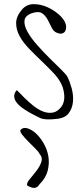

<svg xmlns="http://www.w3.org/2000/svg" viewBox="-20 -565 402 929"><path d="M171.9 4.9Q163.1 0 147.9 -7.3Q132.8 -14.6 116.2 -24.4Q99.6 -34.2 84.5 -45.4Q69.3 -56.6 59.6 -69.8Q49.8 -83 48.8 -97.7Q47.9 -112.3 59.6 -127.9Q61.5 -129.9 72.8 -117.7Q84 -105.5 101.6 -88.4Q119.1 -71.3 141.6 -53.2Q164.1 -35.2 187.5 -25.9Q210.9 -16.6 234.4 -20Q257.8 -23.4 277.3 -48.8Q285.2 -59.6 288.6 -73.7Q292 -87.9 291 -102.5Q290 -117.2 286.6 -131.3Q283.2 -145.5 277.3 -157.2Q264.6 -184.6 237.8 -212.9Q210.9 -241.2 180.2 -270.5Q149.4 -299.8 120.1 -330.1Q90.8 -360.4 74.2 -391.6Q57.6 -422.9 58.1 -454.6Q58.6 -486.3 86.9 -519.5Q109.4 -544.9 143.1 -544.9Q176.8 -544.9 209.5 -530.3Q242.2 -515.6 267.1 -492.7Q292 -469.7 297.9 -448.2Q300.8 -439.5 299.8 -429.2Q298.8 -418.9 293.9 -412.1Q289.1 -405.3 279.8 -402.8Q270.5 -400.4 255.9 -406.2Q239.3 -412.1 230 -431.6Q220.7 -451.2 210.4 -470.2Q200.2 -489.3 184.1 -500.5Q168 -511.7 136.7 -502Q101.6 -490.2 98.6 -466.3Q95.7 -442.4 112.8 -411.6Q129.9 -380.9 159.7 -347.2Q189.5 -313.5 220.2 -283.2Q251 -252.9 275.4 -229Q299.8 -205.1 305.7 -194.3Q317.4 -171.9 326.7 -138.2Q335.9 -104.5 333 -72.3Q330.1 -40 311.5 -16.1Q293 7.8 249 10.7Q243.2 11.7 232.9 12.2Q222.7 12.7 211.9 12.7Q201.2 12.7 189.9 10.7Q178.7 8.8 171.9 4.9ZM110.4 331.1Q109.4 318.4 125 300.3Q140.6 282.2 156.2 261.7Q171.9 241.2 179.7 219.7Q187.5 198.2 170.9 178.7Q168 170.9 151.9 154.8Q135.7 138.7 118.2 121.1Q100.6 103.5 87.9 87.4Q75.2 71.3 79.1 63.5Q91.8 49.8 112.3 55.7Q132.8 61.5 153.3 80.1Q173.8 98.6 190.9 127.9Q208 157.2 213.9 190.9Q219.7 224.6 210.9 260.3Q202.1 295.9 170.9 327.1Q160.2 344.7 144.5 344.2Q128.9 343.8 110.4 331.1Z"/></svg>

Font: Give You Glory
Style: Regular
Weight: 400
Designer: Kimberly Geswein
Foundry: Kimberly Geswein
Version: Version 1.002